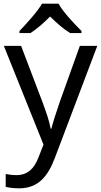

<svg xmlns="http://www.w3.org/2000/svg" viewBox="-20 -786 550 1046"><path d="M299 -766H209C183 -721 123 -656 86 -617V-606H146C181 -628 217 -660 253 -696C289 -660 327 -627 362 -606H424V-617C386 -655 323 -721 299 -766ZM1 -536 217 2 189 73C167 131 131 168 70 168C47 168 25 165 11 162V232C28 236 52 240 84 240C188 240 241 175 279 74L510 -536H415L306 -232C287 -177 268 -118 260 -85H256C248 -129 231 -177 211 -231L95 -536Z"/></svg>

Font: Noto Sans Inscriptional Parthian
Style: Regular
Weight: 400
Designer: Monotype Design Team
Foundry: Monotype Imaging Inc.
Version: Version 2.003